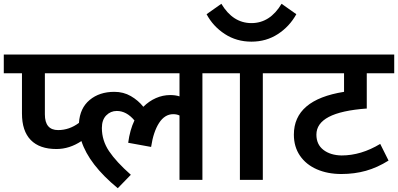

<svg xmlns="http://www.w3.org/2000/svg" viewBox="-40 -950 2102 1014"><path d="M1128 -563H1029V0H908V-340Q894 -347 875 -347Q830 -347 800 -300.5Q770 -254 758 -174L637 -196Q646 -264 670 -314Q628 -364 577 -364Q544 -364 521 -340.5Q498 -317 498 -274Q498 -208 536 -151.5Q574 -95 651 -27L582 44Q430 -81 390 -205Q327 -163 258 -163Q169 -163 122.5 -210.5Q76 -258 76 -351V-563H-20V-662H1128ZM908 -563H197V-346Q197 -263 267 -263Q326 -263 377 -301Q382 -379 433.5 -422Q485 -465 564 -465Q612 -465 651 -442.5Q690 -420 717 -386Q747 -416 783.5 -432Q820 -448 859 -448Q887 -448 908 -441Z M1128 0ZM1447 -563H1348V0H1227V-563H1108V-662H1447ZM1051 -875 1129 -930Q1190 -828 1288 -828Q1386 -828 1447 -930L1525 -875Q1489 -810 1427.5 -770Q1366 -730 1288 -730Q1209 -730 1147 -770.5Q1085 -811 1051 -875Z M1897 -563V-378L1898 -377Q1762 -367 1696.5 -332.5Q1631 -298 1631 -239Q1631 -187 1668 -158.5Q1705 -130 1764 -129Q1867 -129 1968 -190L2012 -102Q1953 -65 1892.5 -48Q1832 -31 1763 -31Q1690 -31 1633 -56Q1576 -81 1544 -128Q1512 -175 1512 -239Q1512 -423 1777 -465V-563H1427V-662H2042V-563Z"/></svg>

Font: MartelSansBold
Style: Bold
Weight: 700
Designer: Dan Reynolds and Mathieu Réguer
Foundry: Dan Reynolds and Mathieu Réguer
Version: Version 1.002; ttfautohint (v1.1) -l 5 -r 5 -G 72 -x 0 -D la